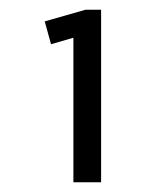

<svg xmlns="http://www.w3.org/2000/svg" viewBox="-20 -805 301 395"><path d="M188 -430H131V-756L157 -735L85 -714L72 -761L156 -785H188Z"/></svg>

Font: Pathway Extreme Condensed Light
Style: Regular
Weight: 300
Width: 3
Version: Version 1.001;gftools[0.9.26]